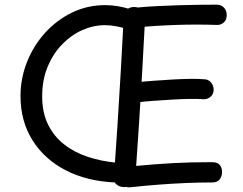

<svg xmlns="http://www.w3.org/2000/svg" viewBox="-20 -784 1045 824"><path d="M541 -744Q556 -740 562.5 -728.5Q569 -717 569 -703.5Q569 -690 562.5 -678.5Q556 -667 545 -661.5Q534 -656 519 -661Q506 -666 480 -671Q454 -676 430 -676Q381 -676 333.5 -655Q286 -634 247 -594Q208 -554 184.5 -497.5Q161 -441 161 -371Q161 -301 186 -250Q211 -199 255 -164.5Q299 -130 356.5 -111Q414 -92 478 -86Q495 -85 505.5 -76.5Q516 -68 517 -46Q517 -28 504 -14Q491 0 474 -1Q354 -6 262.5 -53Q171 -100 119.5 -182Q68 -264 68 -372Q68 -447 95.5 -517Q123 -587 172.5 -642Q222 -697 288 -729.5Q354 -762 432 -762Q484 -762 541 -744ZM511 -711Q511 -733 524.5 -743.5Q538 -754 555 -754Q575 -754 589 -743Q603 -732 603 -711Q597 -596 590.5 -481Q584 -366 576.5 -251.5Q569 -137 561 -23Q560 -9 553.5 0.5Q547 10 536.5 14.5Q526 19 512 19Q495 19 481 8.5Q467 -2 469 -23Q477 -137 484.5 -251.5Q492 -366 498.5 -481Q505 -596 511 -711ZM564 -666Q546 -665 534 -677.5Q522 -690 522 -709Q522 -726 530.5 -735Q539 -744 553.5 -748Q568 -752 584 -753Q617 -756 659 -758Q701 -760 746.5 -761.5Q792 -763 834.5 -763.5Q877 -764 910 -764Q929 -764 941 -751.5Q953 -739 953 -720Q953 -698 940 -687Q927 -676 910 -677Q825 -680 735.5 -677Q646 -674 564 -666ZM556 -343Q537 -341 526.5 -354Q516 -367 516 -384Q516 -402 526.5 -414.5Q537 -427 556 -429Q592 -434 633.5 -437Q675 -440 716.5 -442.5Q758 -445 794.5 -445.5Q831 -446 855 -444Q873 -444 884.5 -431.5Q896 -419 897 -400Q897 -381 884.5 -369.5Q872 -358 855 -358Q830 -360 794.5 -359.5Q759 -359 718 -356.5Q677 -354 635 -351Q593 -348 556 -343ZM536 20Q518 21 506.5 6.5Q495 -8 495 -27Q495 -52 508.5 -60Q522 -68 553 -71Q606 -76 646.5 -79Q687 -82 723.5 -84Q760 -86 800 -87Q840 -88 891 -88Q913 -88 923 -76Q933 -64 933 -46Q933 -28 923 -14.5Q913 -1 891 -1Q834 -1 776.5 1.5Q719 4 659.5 8.5Q600 13 536 20Z"/></svg>

Font: Playpen Sans Deva
Style: Regular
Weight: 400
Designer: Pooja Saxena, Gunjan Panchal, Laura Meseguer, Veronika Burian, José Scaglione
Foundry: TypeTogether
Version: Version 2.000